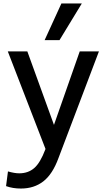

<svg xmlns="http://www.w3.org/2000/svg" viewBox="-20 -840 606 1110"><path d="M453 -820 324 -608H238L335 -820ZM441 -543H552L318 74Q284 167 230.5 208.5Q177 250 101 250Q54 250 15 236L26 151Q64 162 91 162Q143 162 178 131.5Q213 101 242 24L243 21L25 -543H138L292 -118Z"/></svg>

Font: Martel Sans DemiBold
Style: Regular
Weight: 600
Designer: Dan Reynolds and Mathieu Réguer
Foundry: Dan Reynolds and Mathieu Réguer
Version: Version 1.001;PS 001.001;hotconv 1.0.70;makeotf.lib2.5.58329